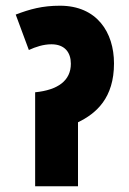

<svg xmlns="http://www.w3.org/2000/svg" viewBox="-20 -652 450 672"><path d="M190 -632C128 -632 85 -620 35 -601L81 -477C105 -488 132 -497 160 -497C207 -497 228 -468 228 -429C228 -370 183 -337 103 -329V0H253V-224C317 -255 379 -309 379 -430C379 -539 319 -632 190 -632Z"/></svg>

Font: Noto Sans ExtraCondensed Black
Style: Italic
Weight: 900
Width: 2
Italic angle: -12°
Designer: Monotype Design Team
Foundry: Monotype Imaging Inc.
Version: Version 2.013